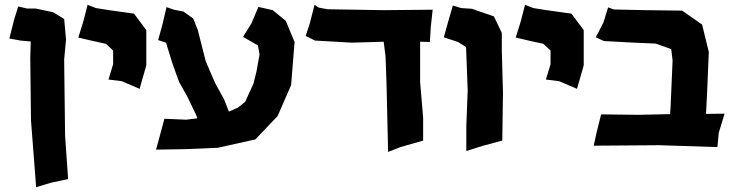

<svg xmlns="http://www.w3.org/2000/svg" viewBox="-20 -617 3074 808"><path d="M56.6 -589.8 39.1 -533.2 19.5 -455.1 66.4 -446.3 109.4 -442.4 107.4 -374 110.4 -110.4 129.9 142.6 131.8 170.9 196.3 151.4 266.6 136.7 253.9 -46.9 250 -366.2 257.8 -451.2 250 -537.1 204.1 -565.4 129.9 -581.1H93.8Z M348.6 -596.7 331.1 -528.3 309.6 -459 372.1 -444.3 425.8 -432.6 456.1 -404.3V-346.7L436.5 -282.2L492.2 -275.4L567.4 -243.2L595.7 -341.8V-490.2L543.9 -559.6L439.5 -574.2L383.8 -583Z M1067.4 -587.9 1038.1 -518.6 1002.9 -461.9 1065.4 -425.8 1072.3 -387.7 1059.6 -317.4 1046.9 -265.6 1011.7 -188.5 981.4 -164.1 943.4 -147.5 922.9 -199.2 884.8 -268.6 845.7 -359.4 812.5 -490.2 793 -539.1 752 -568.4 711.9 -576.2 680.7 -586.9 664.1 -515.6 645.5 -448.2 678.7 -437.5 705.1 -351.6 733.4 -272.5 767.6 -211.9 805.7 -132.8 810.5 -119.1 763.7 -113.3 671.9 -117.2 651.4 -41 636.7 12.7 758.8 10.7 896.5 4.9 1054.7 -30.3 1148.4 -128.9 1205.1 -258.8 1219.7 -440.4 1182.6 -529.3 1127.9 -574.2Z M1303.7 -596.7 1284.2 -520.5 1266.6 -465.8 1305.7 -446.3 1460 -437.5 1594.7 -441.4 1602.5 -378.9 1606.4 -272.5 1613.3 22.5 1665 2 1760.7 -25.4V-122.1L1748 -272.5V-441.4L1789.1 -440.4L1793 -504.9L1800.8 -576.2L1595.7 -574.2L1358.4 -578.1L1321.3 -585Z M1885.7 -593.8 1866.2 -526.4 1847.7 -460 1907.2 -440.4 1941.4 -418.9 1948.2 -236.3 1942.4 -85.9V18.6L2009.8 -2.9L2093.8 -25.4L2096.7 -227.5L2091.8 -403.3V-478.5L2058.6 -547.9L1965.8 -580.1L1920.9 -583Z M2189.5 -596.7 2171.9 -528.3 2150.4 -459 2212.9 -444.3 2266.6 -432.6 2296.9 -404.3V-346.7L2277.3 -282.2L2333 -275.4L2408.2 -243.2L2436.5 -341.8V-490.2L2384.8 -559.6L2280.3 -574.2L2224.6 -583Z M2509.8 -135.7 2490.2 -57.6 2478.5 -3.9 2753.9 -5.9 2999 2 3004.9 -58.6 3029.3 -138.7 2951.2 -137.7 2956.1 -236.3 2962.9 -398.4 2934.6 -513.7 2850.6 -572.3 2700.2 -574.2 2563.5 -577.1 2539.1 -585.9 2519.5 -522.5 2487.3 -460 2521.5 -444.3 2647.5 -437.5 2739.3 -433.6 2804.7 -410.2 2810.5 -362.3 2801.8 -162.1 2799.8 -136.7 2665 -133.8Z"/></svg>

Font: MaokenAssortedSans-TC
Style: Regular
Weight: 500
Version: Version 0.83